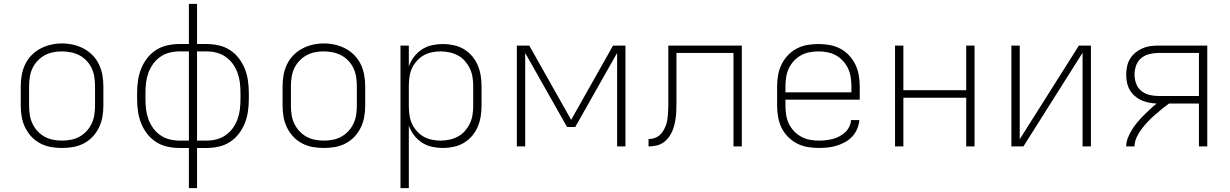

<svg xmlns="http://www.w3.org/2000/svg" viewBox="-20 -755 6340 990"><path d="M300 8Q271 8 242.5 3Q214 -2 188 -15.5Q162 -29 142 -50.5Q122 -72 109.5 -98Q97 -124 92 -152.5Q87 -181 87 -210V-310Q87 -339 92 -367.5Q97 -396 109.5 -422.5Q122 -449 142.5 -470Q163 -491 188.5 -504.5Q214 -518 242.5 -524.5Q271 -531 300 -531Q329 -531 357.5 -524.5Q386 -518 411.5 -504.5Q437 -491 457.5 -470Q478 -449 490.5 -422.5Q503 -396 508 -367.5Q513 -339 513 -310V-210Q513 -181 508 -152.5Q503 -124 490.5 -98Q478 -72 458 -50.5Q438 -29 412 -15.5Q386 -2 357.5 3Q329 8 300 8ZM300 -30Q323 -30 346.5 -34.5Q370 -39 390.5 -50.5Q411 -62 427 -79.5Q443 -97 453 -118.5Q463 -140 466.5 -163.5Q470 -187 470 -210V-310Q470 -334 466.5 -357.5Q463 -381 453 -402.5Q443 -424 426.5 -441.5Q410 -459 389 -470Q368 -481 344.5 -485.5Q321 -490 298 -490Q274 -490 251 -485Q228 -480 208 -468.5Q188 -457 172 -439.5Q156 -422 146.5 -401Q137 -380 133.5 -356.5Q130 -333 130 -310V-210Q130 -187 133.5 -163.5Q137 -140 147 -118.5Q157 -97 173 -79.5Q189 -62 209.5 -50.5Q230 -39 253.5 -34.5Q277 -30 300 -30Z M954 215V8H905Q873 8 842 1Q811 -6 784.5 -23Q758 -40 738.5 -65.5Q719 -91 707.5 -120Q696 -149 691.5 -180.5Q687 -212 687 -244V-276Q687 -308 691.5 -339.5Q696 -371 707.5 -400Q719 -429 738.5 -454.5Q758 -480 784.5 -497Q811 -514 842 -521Q873 -528 905 -528H954V-735H996V-528H1045Q1077 -528 1108 -521Q1139 -514 1165.5 -497Q1192 -480 1211.5 -454.5Q1231 -429 1242.5 -400Q1254 -371 1258.5 -339.5Q1263 -308 1263 -276V-244Q1263 -212 1258.5 -180.5Q1254 -149 1242.5 -120Q1231 -91 1211.5 -65.5Q1192 -40 1165.5 -23Q1139 -6 1108 1Q1077 8 1045 8H996V215ZM905 -30H954V-490H905Q879 -490 853.5 -483.5Q828 -477 806.5 -462Q785 -447 769.5 -425.5Q754 -404 745 -379Q736 -354 733 -328Q730 -302 730 -276V-244Q730 -218 733 -192Q736 -166 745 -141Q754 -116 769.5 -94.5Q785 -73 806.5 -58Q828 -43 853.5 -36.5Q879 -30 905 -30ZM1045 -30Q1071 -30 1096.5 -36.5Q1122 -43 1143.5 -58Q1165 -73 1180.5 -94.5Q1196 -116 1205 -141Q1214 -166 1217 -192Q1220 -218 1220 -244V-276Q1220 -302 1217 -328Q1214 -354 1205 -379Q1196 -404 1180.5 -425.5Q1165 -447 1143.5 -462Q1122 -477 1096.5 -483.5Q1071 -490 1045 -490H996V-30Z M1650 8Q1621 8 1592.5 3Q1564 -2 1538 -15.5Q1512 -29 1492 -50.5Q1472 -72 1459.5 -98Q1447 -124 1442 -152.5Q1437 -181 1437 -210V-310Q1437 -339 1442 -367.5Q1447 -396 1459.5 -422.5Q1472 -449 1492.5 -470Q1513 -491 1538.5 -504.5Q1564 -518 1592.5 -524.5Q1621 -531 1650 -531Q1679 -531 1707.5 -524.5Q1736 -518 1761.5 -504.5Q1787 -491 1807.5 -470Q1828 -449 1840.5 -422.5Q1853 -396 1858 -367.5Q1863 -339 1863 -310V-210Q1863 -181 1858 -152.5Q1853 -124 1840.5 -98Q1828 -72 1808 -50.5Q1788 -29 1762 -15.5Q1736 -2 1707.5 3Q1679 8 1650 8ZM1650 -30Q1673 -30 1696.5 -34.5Q1720 -39 1740.5 -50.5Q1761 -62 1777 -79.5Q1793 -97 1803 -118.5Q1813 -140 1816.5 -163.5Q1820 -187 1820 -210V-310Q1820 -334 1816.5 -357.5Q1813 -381 1803 -402.5Q1793 -424 1776.5 -441.5Q1760 -459 1739 -470Q1718 -481 1694.5 -485.5Q1671 -490 1648 -490Q1624 -490 1601 -485Q1578 -480 1558 -468.5Q1538 -457 1522 -439.5Q1506 -422 1496.5 -401Q1487 -380 1483.5 -356.5Q1480 -333 1480 -310V-210Q1480 -187 1483.5 -163.5Q1487 -140 1497 -118.5Q1507 -97 1523 -79.5Q1539 -62 1559.5 -50.5Q1580 -39 1603.5 -34.5Q1627 -30 1650 -30Z M2045 215V-520H2088V-413Q2098 -440 2115 -462.5Q2132 -485 2156 -500.5Q2180 -516 2208 -522Q2236 -528 2264 -528Q2292 -528 2319.5 -522Q2347 -516 2371 -502Q2395 -488 2413.5 -466.5Q2432 -445 2443 -419.5Q2454 -394 2458.5 -366Q2463 -338 2463 -310V-210Q2463 -182 2458.5 -154Q2454 -126 2443 -100.5Q2432 -75 2413.5 -53.5Q2395 -32 2371 -18Q2347 -4 2319.5 2Q2292 8 2264 8Q2236 8 2208 2Q2180 -4 2156 -19.5Q2132 -35 2115 -57.5Q2098 -80 2088 -107V215ZM2251 -30Q2274 -30 2297.5 -35Q2321 -40 2341.5 -51Q2362 -62 2377.5 -80Q2393 -98 2403 -119Q2413 -140 2416.5 -163.5Q2420 -187 2420 -210V-310Q2420 -333 2416.5 -356.5Q2413 -380 2403 -401Q2393 -422 2377.5 -440Q2362 -458 2341.5 -469Q2321 -480 2297.5 -485Q2274 -490 2251 -490Q2228 -490 2205 -485Q2182 -480 2162.5 -468.5Q2143 -457 2127.5 -439Q2112 -421 2103 -400Q2094 -379 2091 -356Q2088 -333 2088 -310V-210Q2088 -187 2091 -164Q2094 -141 2103 -120Q2112 -99 2127.5 -81Q2143 -63 2162.5 -51.5Q2182 -40 2205 -35Q2228 -30 2251 -30Z M2645 0V-520H2709L2925 -137L3141 -520H3205V0H3162V-482L2946 -100H2904L2688 -482V0Z M3324 0V-38Q3339 -38 3353.5 -42.5Q3368 -47 3379.5 -56.5Q3391 -66 3399 -79Q3407 -92 3412.5 -106Q3418 -120 3420.5 -135Q3423 -150 3424 -165Q3425 -180 3425.5 -195Q3426 -210 3426 -225Q3426 -239 3426 -253Q3426 -267 3426 -281V-520H3805V0H3762V-482H3468V-281Q3468 -277 3468 -273.5Q3468 -270 3468 -267Q3468 -245 3468 -223.5Q3468 -202 3467 -180Q3466 -158 3462.5 -136.5Q3459 -115 3452.5 -94.5Q3446 -74 3434 -55.5Q3422 -37 3405 -23.5Q3388 -10 3366.5 -5Q3345 0 3324 0Z M4202 8Q4173 8 4144 3Q4115 -2 4089 -15.5Q4063 -29 4042.5 -50Q4022 -71 4009.5 -97Q3997 -123 3992 -152Q3987 -181 3987 -210V-310Q3987 -339 3992 -367.5Q3997 -396 4009.5 -422Q4022 -448 4042 -469.5Q4062 -491 4088 -504.5Q4114 -518 4142.5 -523Q4171 -528 4200 -528Q4229 -528 4257.5 -523Q4286 -518 4312 -504.5Q4338 -491 4358 -469.5Q4378 -448 4390.5 -422Q4403 -396 4408 -367.5Q4413 -339 4413 -310V-241H4030V-210Q4030 -186 4033.5 -163Q4037 -140 4047 -118.5Q4057 -97 4073.5 -79.5Q4090 -62 4110.5 -50.5Q4131 -39 4154.5 -34.5Q4178 -30 4202 -30Q4220 -30 4238 -32Q4256 -34 4273.5 -38.5Q4291 -43 4307.5 -51.5Q4324 -60 4337.5 -72.5Q4351 -85 4359 -101.5Q4367 -118 4368 -136H4411Q4409 -113 4400 -91Q4391 -69 4375 -51.5Q4359 -34 4338 -22.5Q4317 -11 4294.5 -4Q4272 3 4248.5 5.5Q4225 8 4202 8ZM4030 -279H4370V-310Q4370 -333 4366.5 -356.5Q4363 -380 4353 -401.5Q4343 -423 4327 -440.5Q4311 -458 4290.5 -469.5Q4270 -481 4246.5 -485.5Q4223 -490 4200 -490Q4177 -490 4153.5 -485.5Q4130 -481 4109.5 -469.5Q4089 -458 4073 -440.5Q4057 -423 4047 -401.5Q4037 -380 4033.5 -356.5Q4030 -333 4030 -310Z M4595 0V-520H4638V-290H4962V-520H5005V0H4962V-251H4638V0Z M5195 0V-520H5238V-37L5543 -520H5605V0H5562V-483L5257 0Z M5787 0Q5787 -23 5796 -45Q5805 -67 5817 -86.5Q5829 -106 5844 -124Q5859 -142 5875.5 -158.5Q5892 -175 5909 -191Q5926 -207 5944 -221Q5924 -222 5903.5 -226Q5883 -230 5864.5 -238.5Q5846 -247 5830.5 -260.5Q5815 -274 5805 -292Q5795 -310 5791 -330Q5787 -350 5787 -371Q5787 -392 5791.5 -413Q5796 -434 5807 -452Q5818 -470 5834.5 -483.5Q5851 -497 5870 -505.5Q5889 -514 5910 -517Q5931 -520 5953 -520H6205V0H6162V-221H6008Q5988 -207 5969 -191.5Q5950 -176 5932 -160Q5914 -144 5897 -126Q5880 -108 5865.5 -88.5Q5851 -69 5840.5 -46.5Q5830 -24 5830 0ZM5953 -260H6162V-482H5953Q5929 -482 5905.5 -476Q5882 -470 5864 -455Q5846 -440 5838 -417Q5830 -394 5830 -371Q5830 -347 5838 -324.5Q5846 -302 5864 -287Q5882 -272 5905.5 -266Q5929 -260 5953 -260Z"/></svg>

Font: Zed Sans Extralight Extended
Style: Regular
Weight: 200
Width: 7
Designer: Belleve Invis
Foundry: Belleve Invis
Version: Version 1.0.0; ttfautohint (v1.8.4)